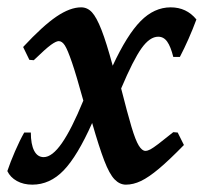

<svg xmlns="http://www.w3.org/2000/svg" viewBox="-42 -491 555 523"><path d="M423 -471Q466 -471 493 -438Q483 -411 471.5 -385Q460 -359 448 -336H430Q423 -364 413.5 -377.5Q404 -391 389 -391Q366 -391 343.5 -359.5Q321 -328 288 -250Q305 -183 316 -146Q327 -109 336 -94.5Q345 -80 354 -80Q360 -80 367.5 -84Q375 -88 389.5 -99Q404 -110 430 -131L442 -130L459 -96Q419 -55 391 -31.5Q363 -8 342 2Q321 12 301 12Q284 12 270 -2.5Q256 -17 242 -53.5Q228 -90 209 -156Q169 -66 131.5 -27Q94 12 46 12Q22 12 4 2Q-14 -8 -22 -25Q-14 -49 -1 -79Q12 -109 24 -130H42Q42 -98 51 -80.5Q60 -63 77 -63Q100 -63 126.5 -101Q153 -139 185 -217Q166 -286 154 -321Q142 -356 134.5 -367.5Q127 -379 118 -379Q111 -379 97 -369Q83 -359 50 -327L38 -328L21 -363Q75 -421 112 -446Q149 -471 179 -471Q196 -471 208.5 -457.5Q221 -444 234.5 -409.5Q248 -375 265 -312Q304 -396 341 -433.5Q378 -471 423 -471Z"/></svg>

Font: Alegreya SemiBold
Style: Italic
Weight: 600
Italic angle: -7°
Designer: Juan Pablo del Peral
Foundry: Huerta Tipografica
Version: Version 2.009